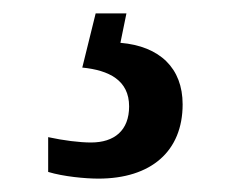

<svg xmlns="http://www.w3.org/2000/svg" viewBox="-20 -29 350 287"><path d="M127 238C206 238 253 197 253 127C253 73 219 40 160 35L169 -9H123L103 72C143 76 173 91 173 130C173 166 151 184 116 184C99 184 75 181 52 176V228C75 235 108 238 127 238Z"/></svg>

Font: Noto Serif Bengali SemiCondensed
Style: Regular
Weight: 400
Width: 4
Designer: Juan Bruce, Universal Thirst, Indian Type Foundry and the Monotype Design Team.
Foundry: Monotype Imaging Inc.
Version: Version 2.003